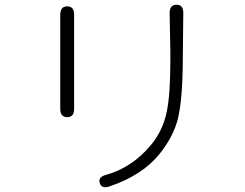

<svg xmlns="http://www.w3.org/2000/svg" viewBox="-20 -768 1040 816"><path d="M446 24Q412 36 404 10Q396 -16 431 -25Q540 -55 620 -150Q673 -213 689 -295Q704 -366 704 -512Q704 -530 704 -548L701 -711Q700 -747 730 -748Q760 -748 759 -711L757 -529Q757 -346 735 -259Q715 -185 659 -115Q587 -24 446 24ZM266 -270Q236 -270 236 -306V-705Q236 -741 266 -741Q295 -741 295 -705V-306Q295 -270 266 -270Z"/></svg>

Font: Resource Han Rounded CN Light
Style: Regular
Weight: 300
Designer: Cyano Hao (round all glyphs); Ryoko NISHIZUKA 西塚涼子 (kana, bopomofo & ideographs); Paul D. Hunt (Latin, Greek & Cyrillic)
Foundry: Cyano Hao
Version: 0.990